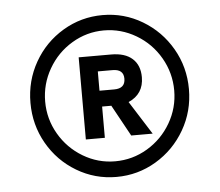

<svg xmlns="http://www.w3.org/2000/svg" viewBox="-43 -748 714 624"><g transform="rotate(-5 313.5 -436.0)"><path d="M55 -436Q55 -508 89.5 -568.5Q124 -629 183.5 -664.5Q243 -700 313 -700Q383 -700 442.5 -664.5Q502 -629 537 -568.5Q572 -508 572 -436Q572 -364 537 -303.5Q502 -243 442.5 -207.5Q383 -172 313 -172Q243 -172 183.5 -207.5Q124 -243 89.5 -303.5Q55 -364 55 -436ZM524 -436Q524 -493 495.5 -542.5Q467 -592 418 -621Q369 -650 313 -650Q257 -650 208.5 -621Q160 -592 131.5 -542.5Q103 -493 103 -436Q103 -379 131.5 -330Q160 -281 208.5 -252Q257 -223 313 -223Q370 -223 418.5 -252Q467 -281 495.5 -330Q524 -379 524 -436ZM224 -570H330Q375 -570 399 -548.5Q423 -527 423 -488Q423 -433 373 -411L442 -302H372L316 -404H286V-302H224ZM330 -456Q366 -456 366 -488Q366 -519 330 -519H282V-456Z"/></g></svg>

Font: Decalotype SemiBold Italic
Style: Regular
Weight: 600
Italic angle: -12°
Designer: Alfredo Marco Pradil
Foundry: Alfredo Marco Pradil
Version: Version 1.0